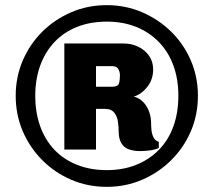

<svg xmlns="http://www.w3.org/2000/svg" viewBox="-20 -716 815 746"><path d="M395 10Q321 10 257 -17.5Q193 -45 144.5 -93.5Q96 -142 68.5 -206Q41 -270 41 -344Q41 -417 68.5 -481Q96 -545 144.5 -593Q193 -641 257 -668.5Q321 -696 395 -696Q468 -696 532 -668.5Q596 -641 645 -593Q694 -545 721.5 -481Q749 -417 749 -344Q749 -270 721.5 -206Q694 -142 645 -93.5Q596 -45 532 -17.5Q468 10 395 10ZM395 -55Q458 -55 509 -75.5Q560 -96 597 -133.5Q634 -171 653.5 -224.5Q673 -278 673 -344Q673 -409 653.5 -462Q634 -515 597 -553Q560 -591 509 -611.5Q458 -632 395 -632Q331 -632 279.5 -611.5Q228 -591 192 -553Q156 -515 136.5 -462Q117 -409 117 -344Q117 -278 136.5 -224.5Q156 -171 192 -133.5Q228 -96 279.5 -75.5Q331 -55 395 -55ZM525 -129Q499 -129 480 -136Q461 -143 451 -160.5Q441 -178 441 -207Q441 -221 438.5 -241.5Q436 -262 424.5 -277.5Q413 -293 387 -293H353V-135H230V-547H461Q491 -547 517 -534.5Q543 -522 559 -499.5Q575 -477 575 -446Q575 -407 552 -378Q529 -349 500 -341Q524 -334 538.5 -317.5Q553 -301 560 -280.5Q567 -260 567 -239Q567 -227 568.5 -211Q570 -195 576.5 -182Q583 -169 597 -165V-141Q581 -134 561.5 -131.5Q542 -129 525 -129ZM353 -379H416Q438 -379 442 -391.5Q446 -404 446 -424Q446 -437 439.5 -448Q433 -459 416 -459H353Z"/></svg>

Font: Chivo Medium Black
Style: Italic
Weight: 900
Italic angle: -8.05°
Version: Version 2.002